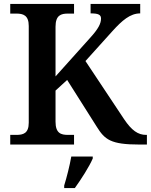

<svg xmlns="http://www.w3.org/2000/svg" viewBox="-20 -734 766 975"><path d="M32 0H356V-49H325C290 -49 262 -57 262 -116V-274L321 -328L471 -91C512 -25 542 0 688 0H726V-49H722C681 -49 649 -71 610 -129L414 -424L551 -576C600 -630 641 -666 692 -666V-714H440V-666C478 -666 493 -660 493 -640C493 -615 480 -588 437 -541L262 -346V-598C262 -657 290 -665 325 -665H356V-714H32V-665H63C97 -665 126 -657 126 -602V-111C126 -56 97 -49 63 -49H32ZM306 208V221H360C391 178 433 113 451 71V61H342C334 107 319 166 306 208Z"/></svg>

Font: Noto Serif Tamil SemiBold
Style: Italic
Weight: 600
Italic angle: -12°
Designer: Indian Type Foundry, Tom Grace, and the Monotype Design Team
Foundry: Monotype Imaging Inc.
Version: Version 2.003